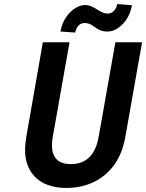

<svg xmlns="http://www.w3.org/2000/svg" viewBox="-20 -920 723 950"><path d="M331 -108C255 -108 226 -154 241 -242L324 -711H192L110 -242C103 -201 102 -164 108 -133C127 -43 195 10 310 10C345 10 379 5 411 -6C504 -37 578 -114 600 -242L683 -711H551L468 -242C452 -154 407 -108 331 -108ZM514 -853C491 -853 474 -865 459 -874C443 -883 426 -895 401 -895C387 -895 374 -891 360 -884C322 -864 289 -821 279 -764L352 -759C357 -786 374 -806 397 -806C408 -806 419 -804 427 -800C453 -786 469 -764 510 -764C524 -764 539 -767 552 -774C590 -794 623 -836 633 -894L560 -900C555 -873 537 -853 514 -853Z"/></svg>

Font: Asimov
Style: NarIt
Weight: 500
Designer: Google
Version: Version 2.000980; 2014